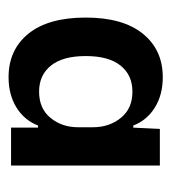

<svg xmlns="http://www.w3.org/2000/svg" viewBox="4 -781 400 448"><g transform="rotate(90 204.0 -557.0)"><path d="M160.2 -377Q96.2 -377 58.6 -423.3Q21 -469.7 21 -557.1Q21 -643.6 58.6 -690.2Q96.2 -736.8 160.2 -736.8Q201.2 -736.8 231 -718.3Q260.7 -699.7 272.9 -668H277.8L280.8 -730H366.2V-382.8H277.8V-445.8H272.9Q260.7 -414.1 231 -395.5Q201.2 -377 160.2 -377ZM193.8 -448.2Q233.4 -448.2 255.1 -474.9Q276.9 -501.5 276.9 -539.1V-574.2Q276.9 -611.8 255.1 -638.9Q233.4 -666 193.8 -666Q155.3 -666 133.1 -638.4Q110.8 -610.8 110.8 -557.1Q110.8 -503.4 133.1 -475.8Q155.3 -448.2 193.8 -448.2Z"/></g></svg>

Font: Lumene Sans
Style: Bold
Weight: 600
Designer: Deni Anggara
Version: Version 1.003;Glyphs 3.1.2 (3151)